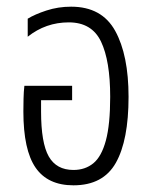

<svg xmlns="http://www.w3.org/2000/svg" viewBox="-20 -546 455 575"><path d="M200 9Q123 9 86.5 -44Q50 -97 50 -212Q50 -229 50.5 -250.5Q51 -272 53 -289H196V-246H103V-212Q103 -118 126 -77.5Q149 -37 200 -37Q235 -37 259.5 -57Q284 -77 297 -125Q310 -173 310 -256Q310 -364 282.5 -421.5Q255 -479 186 -479Q117 -479 63 -436V-490Q84 -503 119 -514.5Q154 -526 193 -526Q285 -526 325 -453.5Q365 -381 365 -256Q365 -126 327 -58.5Q289 9 200 9Z"/></svg>

Font: Noto Sans Thai UI ExtCond Light
Style: Regular
Weight: 300
Width: 2
Designer: Monotype Design Team
Foundry: Monotype Imaging Inc.
Version: Version 2.000; ttfautohint (v1.8.4.7-5d5b)